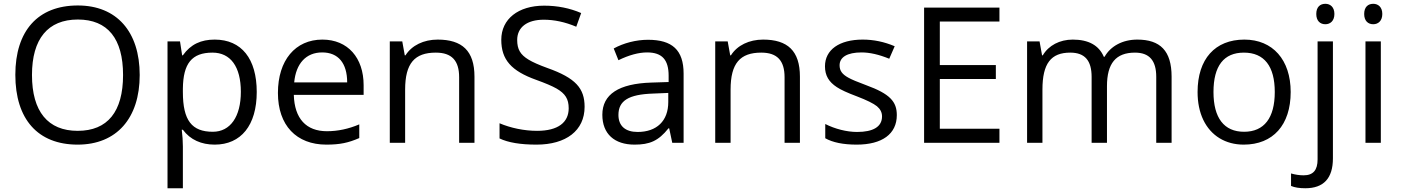

<svg xmlns="http://www.w3.org/2000/svg" viewBox="-20 -754 7398 1014"><path d="M717.8 -357.9C717.8 -129.4 595.7 9.8 390.1 9.8C179.7 9.8 61 -124.5 61 -358.9C61 -591.3 180.2 -725.1 391.1 -725.1C596.2 -725.1 717.8 -586.9 717.8 -357.9ZM148.9 -357.9C148.9 -164.6 233.4 -63 390.1 -63C548.3 -63 629.9 -164.1 629.9 -357.9C629.9 -549.8 548.8 -650.9 391.1 -650.9C232.9 -650.9 148.9 -548.8 148.9 -357.9Z M939.9 -68.8C943.8 -37.6 945.8 -7.8 945.8 20V240.2H864.7V-535.2H930.7L941.9 -461.9H945.8C987.3 -520.5 1042 -544.9 1113.8 -544.9C1255.9 -544.9 1335.9 -443.4 1335.9 -268.1C1335.9 -92.3 1252.9 9.8 1113.8 9.8C1043.9 9.8 984.9 -15.6 945.8 -68.8ZM945.8 -268.1C945.8 -117.7 993.2 -58.1 1104 -58.1C1196.3 -58.1 1252 -137.7 1252 -269C1252 -402.3 1197.3 -476.1 1102.1 -476.1C992.7 -476.1 947.3 -418.5 945.8 -286.1Z M1900.4 -252.9H1531.7C1535.2 -127.4 1597.2 -61 1706.5 -61C1764.2 -61 1821.3 -73.2 1877.4 -97.2V-24.9C1820.3 0 1775.9 9.8 1703.6 9.8C1545.4 9.8 1447.8 -91.8 1447.8 -263.2C1447.8 -435.5 1539.6 -544.9 1682.6 -544.9C1816.9 -544.9 1900.4 -448.7 1900.4 -304.2ZM1813.5 -318.8C1813.5 -420.9 1766.1 -477.1 1681.6 -477.1C1595.7 -477.1 1543 -418 1533.7 -318.8Z M2485.8 0H2404.8V-346.2C2404.8 -433.6 2366.2 -476.1 2281.7 -476.1C2169.9 -476.1 2119.6 -419.9 2119.6 -280.8V0H2038.6V-535.2H2104.5L2117.7 -461.9H2121.6C2154.8 -514.6 2217.8 -544.9 2291.5 -544.9C2420.4 -544.9 2485.8 -485.8 2485.8 -349.1Z M2618.2 -103C2676.8 -78.1 2748.5 -63 2816.4 -63C2927.2 -63 2983.4 -107.4 2983.4 -182.1C2983.4 -231.4 2965.3 -259.8 2918.9 -286.6C2895.5 -299.8 2859.9 -314.9 2812.5 -332C2679.7 -379.4 2627.4 -439 2627.4 -543.9C2627.4 -653.8 2717.3 -724.1 2853.5 -724.1C2924.3 -724.1 2989.7 -710.9 3049.3 -685.1L3023.4 -612.8C2964.4 -637.7 2907.2 -649.9 2851.6 -649.9C2763.7 -649.9 2711.4 -609.9 2711.4 -543C2711.4 -493.7 2728 -465.3 2771.5 -439C2793 -425.8 2826.2 -411.1 2870.6 -395C3020.5 -341.8 3067.4 -287.6 3067.4 -189.9C3067.4 -64.5 2969.7 9.8 2813.5 9.8C2729 9.8 2663.6 -1 2618.2 -22.9Z M3590.3 0H3530.3L3514.2 -76.2H3510.3C3457 -9.3 3410.6 9.8 3331.1 9.8C3225.1 9.8 3161.1 -46.9 3161.1 -147.9C3161.1 -255.9 3247.6 -312.5 3420.4 -317.9L3511.2 -320.8V-354C3511.2 -438 3477.1 -477.1 3397.5 -477.1C3353 -477.1 3302.2 -463.4 3246.1 -436L3221.2 -498C3273.9 -526.9 3339.4 -543.9 3402.3 -543.9C3529.8 -543.9 3590.3 -490.2 3590.3 -365.2ZM3509.3 -263.2 3428.2 -259.8C3299.3 -255.4 3246.1 -221.7 3246.1 -147C3246.1 -88.4 3283.2 -57.1 3347.2 -57.1C3448.2 -57.1 3509.3 -115.2 3509.3 -214.8Z M4204.6 0H4123.5V-346.2C4123.5 -433.6 4085 -476.1 4000.5 -476.1C3888.7 -476.1 3838.4 -419.9 3838.4 -280.8V0H3757.3V-535.2H3823.2L3836.4 -461.9H3840.3C3873.5 -514.6 3936.5 -544.9 4010.3 -544.9C4139.2 -544.9 4204.6 -485.8 4204.6 -349.1Z M4338.4 -99.1C4389.6 -73.2 4451.7 -57.1 4506.3 -57.1C4590.8 -57.1 4638.2 -84 4638.2 -139.2C4638.2 -160.2 4629.4 -177.7 4611.3 -192.9C4593.3 -207.5 4557.6 -225.1 4505.4 -245.1C4455.6 -263.7 4420.4 -279.8 4399.4 -293.9C4357.4 -321.3 4336.9 -355 4336.9 -403.8C4336.9 -491.2 4412.6 -544.9 4536.1 -544.9C4593.8 -544.9 4649.9 -533.2 4705.1 -509.8L4676.3 -443.8C4622.6 -465.8 4573.7 -477.1 4530.3 -477.1C4453.6 -477.1 4414.1 -451.7 4414.1 -409.2C4414.1 -380.4 4427.7 -361.8 4460.4 -343.8C4476.6 -334.5 4507.8 -321.3 4554.2 -304.2C4681.2 -257.8 4716.3 -216.8 4716.3 -146C4716.3 -46.4 4638.7 9.8 4504.4 9.8C4433.6 9.8 4377.9 -1.5 4338.4 -23.9Z M4943.4 -74.2H5258.3V0H4860.4V-713.9H5258.3V-640.1H4943.4V-410.2H5239.3V-336.9H4943.4Z M6167.5 0H6086.4V-348.1C6086.4 -433.6 6050.8 -476.1 5974.1 -476.1C5873 -476.1 5826.2 -419.4 5826.2 -298.8V0H5745.1V-348.1C5745.1 -433.6 5710 -476.1 5632.3 -476.1C5530.8 -476.1 5485.4 -419.4 5485.4 -280.8V0H5404.3V-535.2H5470.2L5483.4 -461.9H5487.3C5518.1 -514.2 5576.7 -544.9 5645.5 -544.9C5729 -544.9 5783.7 -514.6 5809.6 -454.1H5813.5C5845.2 -510.3 5908.7 -544.9 5986.3 -544.9C6107.4 -544.9 6167.5 -485.8 6167.5 -349.1Z M6796.4 -268.1C6796.4 -93.8 6703.1 9.8 6548.3 9.8C6452.6 9.8 6375.5 -36.6 6335 -120.6C6314.9 -162.6 6304.7 -211.9 6304.7 -268.1C6304.7 -442.4 6397 -544.9 6551.8 -544.9C6701.7 -544.9 6796.4 -438 6796.4 -268.1ZM6388.7 -268.1C6388.7 -131.3 6444.3 -58.1 6550.3 -58.1C6656.2 -58.1 6712.4 -130.9 6712.4 -268.1C6712.4 -404.3 6656.7 -476.1 6549.3 -476.1C6443.4 -476.1 6388.7 -406.2 6388.7 -268.1Z M6931.6 -680.2C6931.6 -717.3 6952.1 -733.9 6979.5 -733.9C7005.4 -733.9 7027.3 -716.8 7027.3 -680.2C7027.3 -643.6 7005.4 -626 6979.5 -626C6952.1 -626 6931.6 -643.6 6931.6 -680.2ZM6798.3 162.1C6820.8 168.5 6842.8 171.9 6864.7 171.9C6915.5 171.9 6938.5 144.5 6938.5 87.9V-535.2H7019.5V82C7019.5 187.5 6970.7 240.2 6873.5 240.2C6842.8 240.2 6817.4 236.3 6798.3 228Z M7184.6 -680.2C7184.6 -717.3 7205.1 -733.9 7232.4 -733.9C7258.3 -733.9 7280.3 -716.8 7280.3 -680.2C7280.3 -643.6 7258.3 -626 7232.4 -626C7205.1 -626 7184.6 -643.6 7184.6 -680.2ZM7191.4 -535.2H7272.5V0H7191.4Z"/></svg>

Font: OpenSansEmoji
Style: Regular
Weight: 400
Foundry: MorbZ
Version: Version 1.000;PS 001.000;hotconv 1.0.70;makeotf.lib2.5.58329